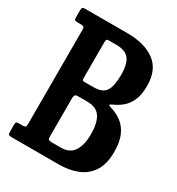

<svg xmlns="http://www.w3.org/2000/svg" viewBox="-179 -862 896 973"><g transform="rotate(30 269.0 -375.0)"><path d="M312 0H36Q23 0 19 -3.8Q15 -7.5 15 -21V-62.5Q15 -73.5 19 -76.2Q23 -79 33 -79H54Q66 -79 70.5 -82.8Q75 -86.5 75 -99V-650Q75 -663.5 70.8 -667.2Q66.5 -671 53 -671H35.5Q22.5 -671 18.8 -674Q15 -677 15 -690V-731Q15 -742.5 18.8 -746.2Q22.5 -750 33.5 -750H281.5Q382.5 -750 441.8 -706Q501 -662 501 -568Q501 -515.5 485.8 -482.2Q470.5 -449 446.2 -429.2Q422 -409.5 395 -398.5Q372 -388.5 395.5 -382Q431.5 -372 460.5 -350.8Q489.5 -329.5 506.8 -292Q524 -254.5 524 -195Q524 -122.5 495.2 -79.8Q466.5 -37 418.5 -18.5Q370.5 0 312 0ZM213 -427H268Q321.5 -427 340.2 -456.2Q359 -485.5 359 -550.5Q359 -616 336.2 -643.5Q313.5 -671 261 -671H219Q207.5 -671 205 -666.8Q202.5 -662.5 202.5 -650.5V-450Q202.5 -434 204.5 -430.5Q206.5 -427 213 -427ZM279.5 -79Q329 -79 353 -114Q377 -149 377 -214Q377 -279.5 354.5 -313.8Q332 -348 279.5 -348H225.5Q211.5 -348 207 -342.8Q202.5 -337.5 202.5 -322.5V-100.5Q202.5 -87.5 207 -83.2Q211.5 -79 225 -79Z"/></g></svg>

Font: Besley* Condensed Semi
Style: Regular
Weight: 600
Width: 3
Designer: Owen Earl
Foundry: indestructible type*
Version: Version 3.000; ttfautohint (v1.8.3)